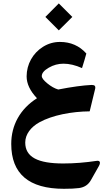

<svg xmlns="http://www.w3.org/2000/svg" viewBox="-20 -791 660 1151"><path d="M252 -689.5 332.5 -608.9 413.6 -689.5 332.5 -770.5ZM358.9 189C208 189 131.3 151.4 131.3 63.5C131.3 14.2 165 -29.3 215.8 -57.6C293.5 -100.6 409.7 -122.6 517.6 -123.5L549.3 -253.9C550.8 -258.3 551.3 -262.7 551.3 -266.1C551.3 -274.4 548.8 -281.7 529.8 -281.7H527.8C478 -279.3 411.6 -270.5 329.1 -254.4C307.1 -260.7 285.2 -273.4 263.2 -291.5C241.2 -309.6 230.5 -323.7 230.5 -335C230.5 -352.5 244.6 -369.1 272.5 -385.3C300.3 -401.4 329.6 -409.2 360.4 -409.2C395.5 -409.2 432.6 -400.4 471.7 -382.8C482.9 -417.5 491.2 -446.8 497.6 -470.2C456.1 -516.6 403.3 -539.6 339.4 -539.6C302.7 -539.6 269 -529.8 238.3 -510.7C176.3 -472.2 139.6 -405.3 139.6 -333C139.6 -289.6 160.2 -245.6 201.7 -202.1C100.6 -137.7 47.4 -41 47.4 71.8C47.4 251 152.8 340.8 363.3 340.8C401.9 340.8 431.6 339.4 453.6 336.4C486.3 332 510.3 315.9 525.4 288.1L570.8 208C578.6 194.3 579.1 188.5 579.1 185.1C579.1 178.7 575.7 172.9 565.9 172.9C564 172.9 562 172.9 559.6 173.3C491.2 183.6 424.3 189 358.9 189Z"/></svg>

Font: Sahel
Style: Bold
Weight: 700
Foundry: Saber Rastikerdar (saber.rastikerdar@gmail.com)
Version: Version 3.4.0